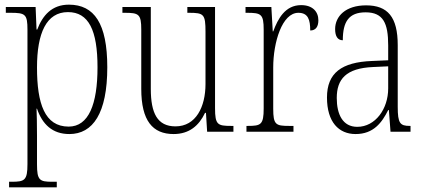

<svg xmlns="http://www.w3.org/2000/svg" viewBox="-20 -566 1826 825"><path d="M19 239H224V215H205C150 215 139 209 139 140V18C139 -34 138 -75 137 -99H139C162 -32 205 10 278 10C379 10 441 -79 441 -277C441 -465 385 -546 276 -546C203 -546 163 -500 140 -439H137L133 -536H5V-511H25C89 -511 98 -505 98 -438V139C98 209 86 215 30 215H19ZM275 -22C172 -22 139 -121 139 -276C139 -423 179 -514 272 -514C361 -514 399 -436 399 -277C399 -118 361 -22 275 -22Z M726 10C793 10 835 -26 861 -81H865L870 0H983V-25H973C915 -25 904 -30 904 -101V-536H785V-511H792C856 -511 863 -505 863 -429V-205C863 -107 822 -23 734 -23C656 -23 628 -80 628 -184V-536H506V-511H515C576 -511 587 -506 587 -439V-184C587 -47 636 10 726 10Z M1039 0H1241V-25H1222C1165 -25 1154 -30 1154 -99V-276C1154 -384 1192 -511 1262 -511C1304 -511 1313 -481 1313 -435C1338 -435 1348 -453 1348 -479C1348 -516 1323 -544 1274 -544C1205 -544 1174 -485 1154 -431H1152L1146 -536H1035V-511H1041C1102 -511 1113 -506 1113 -438V-100C1113 -30 1101 -25 1045 -25H1039Z M1508 10C1585 10 1621 -39 1648 -93H1651L1658 0H1744V-25H1741C1699 -25 1689 -36 1689 -107V-372C1689 -493 1646 -543 1553 -543C1465 -543 1420 -496 1420 -441C1420 -410 1431 -393 1453 -393C1453 -473 1479 -513 1551 -513C1627 -513 1648 -466 1648 -371V-307L1579 -304C1447 -299 1385 -252 1385 -147C1385 -41 1436 10 1508 10ZM1515 -21C1453 -21 1427 -74 1427 -145C1427 -226 1467 -273 1583 -278L1648 -281V-186C1648 -98 1593 -21 1515 -21Z"/></svg>

Font: Noto Serif Georgian Condensed ExtraLight
Style: Regular
Weight: 200
Width: 3
Designer: Monotype Design Team, Akaki Razmadze
Foundry: Google LLC
Version: Version 2.003